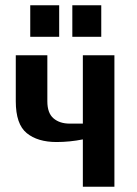

<svg xmlns="http://www.w3.org/2000/svg" viewBox="-20 -710 520 730"><path d="M295 -180Q245 -170 195 -170Q123 -170 81.5 -204Q40 -238 40 -325V-500H160V-325Q160 -280 183.5 -260Q207 -240 245 -240H295V-500H415V0H295ZM95 -570V-690H205V-570ZM255 -570V-690H365V-570Z"/></svg>

Font: Cuprum
Style: Bold
Weight: 700
Designer: Jovanny Lemonad
Foundry: Jovanny Lemonad
Version: Version 2.000